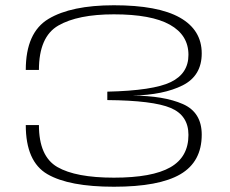

<svg xmlns="http://www.w3.org/2000/svg" viewBox="-20 -701 874 730"><path d="M413 9Q584.5 9 665.8 -38.5Q747 -86 747 -189Q747 -274 675 -305.5Q603 -337 483.5 -337.5Q602 -340 674.5 -376.5Q747 -413 747 -498Q747 -587 664 -634Q581 -681 413 -681Q251 -681 164.5 -629.2Q78 -577.5 78 -435H128Q128 -561.5 202 -604Q276 -646.5 413 -646.5Q555.5 -646.5 626 -607Q696.5 -567.5 696.5 -492.5Q696.5 -421.5 629.5 -389Q562.5 -356.5 388 -352.5V-320.5Q562 -319 629.2 -290.5Q696.5 -262 696.5 -188Q696.5 -104 627.5 -64.8Q558.5 -25.5 413 -25.5Q268 -25.5 198 -66Q128 -106.5 128 -225.5H78Q78 -86.5 160.2 -38.8Q242.5 9 413 9Z"/></svg>

Font: Anybody ExtraExpanded ExtraLight
Style: Regular
Weight: 250
Width: 8
Version: Version 1.113;gftools[0.9.25]